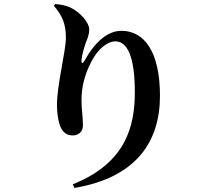

<svg xmlns="http://www.w3.org/2000/svg" viewBox="-20 -845 1040 947"><path d="M305 -659C305 -593 261 -426 261 -329C261 -290 266 -249 278 -220C291 -191 310 -177 339 -177C368 -177 389 -196 389 -226C389 -271 382 -305 382 -352C382 -415 397 -475 428 -536C462 -605 511 -641 549 -641C608 -641 645 -566 645 -390C645 -224 602 -41 339 64L347 82C651 31 769 -145 769 -372C769 -588 693 -693 579 -693C511 -693 449 -639 397 -546C388 -529 381 -530 382 -549C384 -569 391 -599 402 -631C411 -654 420 -673 420 -700C420 -734 375 -786 325 -809C305 -818 275 -824 252 -825L246 -816C288 -767 305 -726 305 -659Z"/></svg>

Font: Noto Serif CJK JP
Style: Bold
Weight: 700
Designer: Ryoko NISHIZUKA 西塚涼子 (kana & ideographs); Frank Grießhammer (Latin, Greek & Cyrillic); Wenlong ZHANG 张文龙 (bopomofo); San
Foundry: Adobe Systems Incorporated
Version: Version 1.000;PS 1;hotconv 16.6.53;makeotf.lib2.5.65590